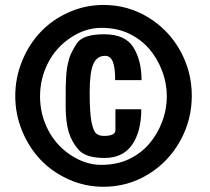

<svg xmlns="http://www.w3.org/2000/svg" viewBox="-20 -733 831 761"><path d="M392.1 -194.3Q437.5 -194.3 437.5 -217.3V-299.8H540Q540 -212.4 503.9 -159.7Q467.8 -106.9 394 -106.9Q320.3 -106.9 291.7 -139.2Q263.2 -171.4 251.7 -211.9Q240.2 -252.4 240.2 -314Q240.2 -375.5 240.5 -390.1Q240.7 -404.8 242.2 -428.7Q243.7 -452.6 246.3 -467.3Q249 -481.9 254.4 -501.7Q259.8 -521.5 283.2 -559.3Q306.6 -597.2 392.6 -597.2Q476.6 -597.2 508.8 -545.2Q541 -493.2 541 -415.5H436.5Q436.5 -465.8 427 -488.8Q417.5 -511.7 396.5 -511.7Q363.8 -511.7 349.6 -478.5Q335.4 -445.3 335.4 -366.2Q335.4 -287.1 342.5 -250.7Q349.6 -214.4 360.8 -204.3Q372.1 -194.3 392.1 -194.3ZM260.5 -118.2Q318.8 -79.6 381.3 -79.6Q443.8 -79.6 491.2 -102.3Q538.6 -125 571 -162.6Q603.5 -200.2 622.3 -249.5Q641.1 -298.8 641.1 -351.1Q641.1 -403.3 622.3 -452.6Q603.5 -502 571 -539.6Q538.6 -577.1 491.2 -599.9Q443.8 -622.6 381.3 -622.6Q318.8 -622.6 260.5 -584Q202.1 -545.4 170.4 -483.6Q138.7 -421.9 138.7 -351.1Q138.7 -280.3 170.4 -218.5Q202.1 -156.7 260.5 -118.2ZM390.1 7.3Q317.9 7.3 252.7 -21.7Q187.5 -50.8 141.1 -99.6Q94.7 -148.4 67.6 -214.4Q40.5 -280.3 40.5 -352.5Q40.5 -424.8 67.6 -491.2Q94.7 -557.6 141.1 -606.4Q187.5 -655.3 252.7 -684.3Q317.9 -713.4 390.1 -713.4Q486.8 -713.4 567.6 -664.1Q648.4 -614.7 694.3 -532Q740.2 -449.2 740.2 -353.5Q740.2 -257.8 694.3 -174.8Q648.4 -91.8 567.6 -42.2Q486.8 7.3 390.1 7.3Z"/></svg>

Font: Oswald-Bold
Style: Bold
Weight: 700
Designer: vernon adams
Foundry: vernon adams
Version: Version 2.002; ttfautohint (v0.92.18-e454-dirty) -l 8 -r 50 